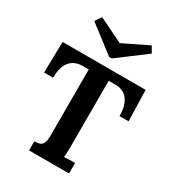

<svg xmlns="http://www.w3.org/2000/svg" viewBox="-225 -1088 1099 1214"><g transform="rotate(30 325.0 -481.5)"><path d="M16 0ZM567 -474Q567 -553 534.5 -593.5Q502 -634 444 -633H396V-164Q396 -97 392 -74Q425 -77 472 -77V0H180V-66Q207 -67 221 -72.5Q235 -78 243 -96Q251 -114 251 -153V-632H205Q146 -631 114 -592Q82 -553 82 -474H16L21 -700H627L633 -474ZM342 -765H323L128 -915L159 -961L337 -874L520 -963L546 -918Z"/></g></svg>

Font: Sumana
Style: Bold
Weight: 700
Designer: Cyreal, Alexei Vanyashin (Devanagari), Olga Karpushina (Latin)
Foundry: Cyreal
Version: Version 1.015;PS 001.015;hotconv 1.0.70;makeotf.lib2.5.58329